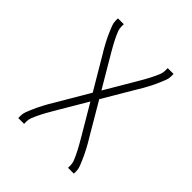

<svg xmlns="http://www.w3.org/2000/svg" viewBox="-200 -663 1001 1001"><g transform="rotate(45 300.0 -162.5)"><path d="M95 205V187Q95 171 101 156Q107 141 113 126.5Q119 112 126 97.5Q133 83 140.5 69Q148 55 155.5 41.5Q163 28 172 14L276 -163L172 -339Q163 -353 155.5 -366.5Q148 -380 140.5 -394Q133 -408 126 -422.5Q119 -437 113 -451.5Q107 -466 101 -481Q95 -496 95 -512V-530H138V-512Q138 -497 143 -484Q148 -471 154 -458Q160 -445 166.5 -432.5Q173 -420 180 -407.5Q187 -395 194 -383Q201 -371 208 -359L300 -203L392 -359Q399 -371 406 -383Q413 -395 420 -407.5Q427 -420 433.5 -432.5Q440 -445 446 -458Q452 -471 457 -484Q462 -497 462 -512V-530H505V-512Q505 -496 499 -481Q493 -466 487 -451.5Q481 -437 474 -422.5Q467 -408 459.5 -394Q452 -380 444.5 -366.5Q437 -353 428 -339L324 -163L428 14Q437 28 444.5 41.5Q452 55 459.5 69Q467 83 474 97.5Q481 112 487 126.5Q493 141 499 156Q505 171 505 187V205H462V187Q462 172 457 159Q452 146 446 133Q440 120 433.5 107.5Q427 95 420 82.5Q413 70 406 58Q399 46 392 34L300 -122L208 34Q201 46 194 58Q187 70 180 82.5Q173 95 166.5 107.5Q160 120 154 133Q148 146 143 159Q138 172 138 187V205Z"/></g></svg>

Font: Iosevka Curly XLtEx
Style: Regular
Weight: 200
Width: 7
Monospace: yes
Designer: Belleve Invis
Foundry: Belleve Invis
Version: Version 11.1.0; ttfautohint (v1.8.3)